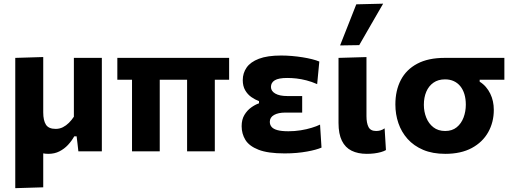

<svg xmlns="http://www.w3.org/2000/svg" viewBox="-20 -808 2739 1025"><path d="M61.5 196.5Q61.5 142.8 61.5 90.4Q61.5 38 61.5 -24V-272.2Q61.5 -321.7 61.5 -359.4Q61.5 -397.1 61.5 -430.2Q61.5 -463.3 61.5 -499L210.8 -503.5Q210.8 -467.8 210.8 -433.1Q210.8 -398.4 210.8 -363.2Q210.8 -328 210.8 -290.9V-208.1Q210.8 -164.7 225.3 -142.3Q239.7 -119.9 277.3 -119.9Q297.9 -119.9 315.5 -128.7Q333.1 -137.6 347.8 -152.2Q362.5 -166.9 374.4 -184.8V-290.9Q374.4 -346.6 374.4 -396.2Q374.4 -445.8 374.4 -499H523.7Q523.7 -463.3 523.7 -429Q523.7 -394.6 523.7 -356.6Q523.7 -318.6 523.7 -272.2V-182.3Q523.7 -142.1 523.7 -96.5Q523.7 -50.9 523.7 0H398.4Q396.2 -19.8 393.9 -40Q391.6 -60.3 389.1 -80.1H376.3Q362.8 -55.7 343 -34.4Q323.1 -13.1 297.1 0.1Q271.1 13.3 238.4 13.3Q207.4 13.3 184.3 2.3Q161.2 -8.6 145.7 -32.3H210.8V-16Q210.8 39.9 210.8 89.1Q210.8 138.3 210.8 192Z M606.4 -382.2V-499H1203.2V-382.2Q1156.3 -382.2 1109 -382.2Q1061.8 -382.2 1017.6 -382.2H735.3ZM684.8 0Q684.8 -53.8 684.8 -104.3Q684.8 -154.7 684.8 -216.8V-266Q684.8 -315.3 684.8 -354.3Q684.8 -393.2 684.8 -425.6Q684.8 -457.9 684.8 -487.8H832.8Q832.8 -439.3 832.8 -383.9Q832.8 -328.6 832.8 -272.1V-208.7Q832.8 -153.1 832.8 -103.2Q832.8 -53.3 832.8 0ZM978.8 0Q978.8 -24.2 978.8 -53Q978.8 -81.8 978.8 -113.3Q978.8 -144.9 978.8 -177.9Q978.8 -211.6 978.8 -246Q978.8 -280.3 978.8 -317.7Q978.8 -355 978.8 -397Q978.8 -438.9 978.8 -487.8H1126.8V-199.5Q1126.8 -167 1126.8 -134.1Q1126.8 -101.2 1126.8 -67.8Q1126.8 -34.4 1126.8 0Z M1499.3 11Q1410.3 11 1360.3 -8.6Q1310.3 -28.1 1290.1 -61.1Q1270 -94.2 1270 -134.2Q1270 -169.7 1284.7 -194.3Q1299.5 -218.9 1320.9 -234.2Q1342.3 -249.6 1362.7 -256.4V-268.2Q1341.8 -275.8 1321.7 -289.9Q1301.6 -304.1 1288.8 -326.3Q1276 -348.5 1276 -380.3Q1276 -417.7 1296.6 -447.4Q1317.1 -477.1 1362.2 -494.3Q1407.2 -511.6 1481 -511.6Q1509.2 -511.6 1538.3 -509.1Q1567.5 -506.6 1595.1 -502.2Q1622.7 -497.8 1645.8 -492Q1668.9 -486.2 1684.7 -479.5L1673.2 -358.9Q1643.9 -371.8 1616.1 -378.9Q1588.3 -386.1 1562.7 -389Q1537.1 -391.8 1513.6 -391.8Q1467.2 -391.8 1446.9 -379.4Q1426.5 -366.9 1426.5 -343.8Q1426.5 -321.9 1449.4 -308.6Q1472.3 -295.3 1512.9 -295.3Q1535.3 -295.3 1555.2 -295.3Q1575.1 -295.3 1593.2 -295.3V-207Q1572.9 -207 1551.4 -207Q1529.9 -207 1503.4 -207Q1465.5 -207 1443 -194.2Q1420.4 -181.3 1420.4 -157.7Q1420.4 -141.9 1429.9 -130.6Q1439.3 -119.3 1461.1 -113.3Q1482.8 -107.3 1519.9 -107.3Q1553.6 -107.3 1585.3 -112.4Q1617 -117.5 1643.6 -125.7Q1670.3 -133.8 1688.6 -142.8L1696.4 -20Q1683.1 -14.3 1663.6 -8.9Q1644.1 -3.5 1619 1Q1593.8 5.6 1563.9 8.3Q1533.9 11 1499.3 11Z M1938.1 13.3Q1890.9 13.3 1857.1 -3.4Q1823.2 -20.1 1805.2 -56.6Q1787.2 -93 1787.2 -151.7Q1787.2 -187.5 1787.2 -212.6Q1787.2 -237.7 1787.2 -266Q1787.2 -337.9 1787.2 -391.1Q1787.2 -444.2 1787.2 -499L1936.4 -503.3Q1936.4 -446.9 1936.4 -396Q1936.4 -345.1 1936.4 -302.3Q1936.4 -259.5 1936.4 -226.4V-188.1Q1936.4 -151.2 1947.3 -129.9Q1958.2 -108.7 1988 -108.7Q1999.1 -108.7 2010 -111.5Q2020.9 -114.3 2033.3 -122.8L2040.4 -6.9Q2029.8 -0.6 2013.7 3.9Q1997.6 8.4 1978.4 10.9Q1959.2 13.3 1938.1 13.3ZM1795.5 -565.5Q1817.3 -620.6 1839 -675.6Q1860.7 -730.5 1882 -784.9L2025.4 -788.4Q2003.5 -750.5 1981.9 -713.2Q1960.3 -675.9 1939.4 -639.5Q1918.4 -603.1 1897.8 -567.1Z M2357.2 13.3Q2289.3 13.3 2239.1 -8Q2188.9 -29.4 2155.9 -66.3Q2122.9 -103.3 2106.8 -150.7Q2090.7 -198.1 2090.7 -250.2Q2090.7 -325.1 2119.9 -381Q2149.1 -436.9 2207.5 -467.9Q2266 -499 2353.5 -499Q2392.7 -499 2422 -499Q2451.4 -499 2480.1 -499Q2508.9 -499 2546 -499H2672.6V-382.2Q2641.2 -382.2 2608 -382.2Q2574.8 -382.2 2540.8 -382.2V-371.8Q2559.8 -360 2573.8 -343.7Q2587.9 -327.3 2597.3 -307.9Q2606.8 -288.6 2611.5 -266.8Q2616.2 -245.1 2616.2 -221.5Q2616.2 -155.5 2586.3 -102.3Q2556.4 -49 2498.6 -17.8Q2440.8 13.3 2357.2 13.3ZM2356.6 -108.7Q2393.8 -108.7 2418.2 -128.6Q2442.6 -148.4 2454.7 -180.6Q2466.8 -212.7 2466.8 -249.1Q2466.8 -280.4 2459.2 -305.4Q2451.5 -330.5 2437.2 -348Q2422.8 -365.6 2402.4 -374.9Q2381.9 -384.3 2356 -384.3Q2319.2 -384.3 2294 -366.6Q2268.7 -348.9 2255.7 -318.3Q2242.8 -287.7 2242.8 -248.4Q2242.8 -212.1 2255.6 -180.1Q2268.4 -148.1 2293.8 -128.4Q2319.1 -108.7 2356.6 -108.7Z"/></svg>

Font: Commissioner Thin
Style: Regular
Weight: 100
Designer: Kostas Bartsokas
Foundry: Kostas Bartsokas
Version: Version 1.001;gftools[0.9.23]